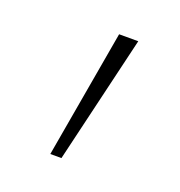

<svg xmlns="http://www.w3.org/2000/svg" viewBox="-67 -759 380 405"><g transform="rotate(20 122.5 -556.5)"><path d="M136 -700H179L111 -413H86Z"/></g></svg>

Font: Renner
Style: Thin
Weight: 200
Version: Version 003.000 ; ttfautohint (v0.97) -l 8 -r 50 -G 200 -x 1